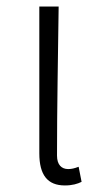

<svg xmlns="http://www.w3.org/2000/svg" viewBox="-20 -553 310 586"><path d="M178 13C201 13 217 8 229 2L220 -44C207 -39 198 -37 188 -37C168 -37 154 -50 154 -78C154 -225 157 -379 159 -533H100V-85C100 -19 125 13 178 13Z"/></svg>

Font: Noto Sans CJK JP Light
Style: Regular
Weight: 300
Designer: Ryoko NISHIZUKA (kana & ideographs); Paul D. Hunt (Latin, Greek & Cyrillic); Wenlong ZHANG (bopomofo); Sandoll Communica
Foundry: Adobe Systems Incorporated
Version: Version 1.004;PS 1.004;hotconv 1.0.82;makeotf.lib2.5.63406